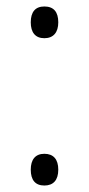

<svg xmlns="http://www.w3.org/2000/svg" viewBox="-20 -614 274 593"><path d="M117 -496C145 -496 160 -514 160 -545C160 -577 146 -594 117 -594C89 -594 75 -577 75 -545C75 -514 89 -496 117 -496ZM117 -41C145 -41 160 -58 160 -90C160 -122 145 -139 117 -139C89 -139 75 -121 75 -90C75 -58 89 -41 117 -41Z"/></svg>

Font: Noto Sans Tamil UI SemiCondensed Light
Style: Regular
Weight: 300
Width: 4
Designer: Jelle Bosma - Monotype Design Team
Foundry: Monotype Imaging Inc.
Version: Version 2.004